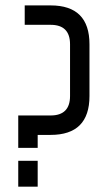

<svg xmlns="http://www.w3.org/2000/svg" viewBox="-20 -704 406 724"><path d="M170.9 -683.6Q317.4 -683.6 317.4 -537.1V-341.8Q317.4 -195.3 170.9 -195.3H122.1V-146.5H48.8V-268.6H170.9Q244.1 -268.6 244.1 -341.8V-537.1Q244.1 -610.4 170.9 -610.4H73.2V-683.6ZM122.1 0H48.8V-97.7H122.1Z"/></svg>

Font: Saniretro
Style: Regular
Weight: 400
Designer: Jayvee D. Enaguas (Grand Chaos)
Version: Version 1.0 - 6/10/2013